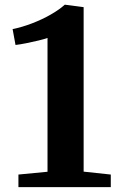

<svg xmlns="http://www.w3.org/2000/svg" viewBox="-20 -772 499 792"><path d="M176 -63.5V-615.5Q164 -611 139.5 -605Q115 -599 88.5 -593.8Q62 -588.5 44 -586.5L32 -652Q71.5 -660 112.5 -675.8Q153.5 -691.5 189 -711.8Q224.5 -732 247 -752.5H249L325 -742.5V-64L437 -52V0H56V-52Z"/></svg>

Font: Merriweather Text Regular
Style: Bold
Weight: 700
Designer: Eben Sorkin
Foundry: Eben Sorkin
Version: Version 2.100; ttfautohint (v1.7.19-72a1) -l 8 -r 50 -G 200 